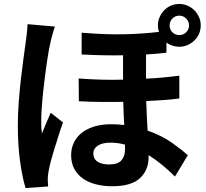

<svg xmlns="http://www.w3.org/2000/svg" viewBox="-20 -890 1040 969"><path d="M257 -756Q254 -748 250.5 -736Q247 -724 243.5 -711Q240 -698 237 -686.5Q234 -675 233 -668Q227 -643 219.5 -594Q212 -545 205 -488.5Q198 -432 193 -376.5Q188 -321 188 -284Q188 -269 188.5 -250.5Q189 -232 192 -217Q202 -243 213.5 -269.5Q225 -296 236 -321L298 -272Q287 -242 276.5 -208.5Q266 -175 256 -143.5Q246 -112 238.5 -84Q231 -56 227 -36Q225 -25 223 -11.5Q221 2 221 10Q221 18 221.5 29Q222 40 223 51L109 59Q93 7 81.5 -74.5Q70 -156 70 -257Q70 -313 74.5 -374Q79 -435 85.5 -491.5Q92 -548 98.5 -595Q105 -642 109 -671Q112 -691 115 -717.5Q118 -744 119 -768ZM885 -811Q864 -811 850 -796.5Q836 -782 836 -762Q836 -741 850 -727Q864 -713 885 -713Q905 -713 919.5 -727Q934 -741 934 -762Q934 -782 919.5 -796.5Q905 -811 885 -811ZM611 -160Q575 -170 538 -170Q496 -170 473.5 -155Q451 -140 451 -116Q451 -88 472.5 -74Q494 -60 530 -60Q575 -60 593 -81Q611 -102 611 -137ZM820 -624Q769 -618 717 -615V-493Q762 -495 804 -499Q846 -503 885 -508V-393Q848 -388 806.5 -385Q765 -382 718 -380Q719 -339 721 -302.5Q723 -266 725 -231Q798 -205 848.5 -169Q899 -133 928 -107L863 1Q832 -30 798.5 -57.5Q765 -85 730 -107V-97Q730 -31 686 9.5Q642 50 546 50Q503 50 465 40.5Q427 31 399 11.5Q371 -8 355 -37.5Q339 -67 339 -107Q339 -140 352 -168.5Q365 -197 390.5 -218Q416 -239 454 -251Q492 -263 542 -263Q559 -263 575 -262Q591 -261 607 -259Q605 -288 604 -317.5Q603 -347 602 -376Q548 -375 491.5 -375.5Q435 -376 378 -379L377 -494Q493 -485 601 -488V-611Q554 -610 503 -611Q452 -612 392 -615V-725Q513 -715 606 -717Q699 -719 782 -729Q777 -746 777 -762Q777 -784 785.5 -803.5Q794 -823 808.5 -838Q823 -853 842.5 -861.5Q862 -870 885 -870Q907 -870 926.5 -861.5Q946 -853 961 -838Q976 -823 984.5 -803.5Q993 -784 993 -762Q993 -739 984.5 -719.5Q976 -700 961 -685.5Q946 -671 926.5 -662.5Q907 -654 885 -654Q849 -654 820 -675Z"/></svg>

Font: SpoqaHanSans-Bold
Style: Regular
Weight: 700
Designer: [Spoqa Han Sans] Dong-huui Kim \uAE40 \uB3D9 \uD718   [Noto Sans] Ryoko NISHIZUKA \u897F \u585A \u6DBC \u5B50  (kana & i
Foundry: Spoqa (http://www.spoqa-han-sans.com)
Version: Version 2.000